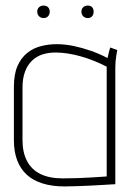

<svg xmlns="http://www.w3.org/2000/svg" viewBox="-20 -667 476 691"><path d="M137 -647Q127 -647 120.5 -641Q114 -635 114 -625Q114 -615 120.5 -608.5Q127 -602 137 -602Q147 -602 153 -608.5Q159 -615 159 -625Q159 -635 153 -641Q147 -647 137 -647ZM296 -647Q286 -647 279.5 -641Q273 -635 273 -625Q273 -615 279.5 -608.5Q286 -602 296 -602Q306 -602 311.5 -608.5Q317 -615 317 -625Q317 -635 311.5 -641Q306 -647 296 -647ZM402 -487 377 -496Q375 -492 372 -479.5Q369 -467 367 -458Q339 -473 307.5 -484Q276 -495 245 -501.5Q214 -508 184 -508Q155 -508 127.5 -501Q100 -494 78 -476.5Q56 -459 43 -429.5Q30 -400 30 -354V-162Q30 -122 41.5 -91Q53 -60 75.5 -39Q98 -18 132.5 -7Q167 4 213 4Q232 4 256.5 3Q281 2 305.5 1Q330 0 351 -1.5Q372 -3 384 -3.5Q396 -4 395 -4V-423Q395 -446 398.5 -466.5Q402 -487 402 -487ZM61 -163V-351Q61 -385 70 -409Q79 -433 95 -448.5Q111 -464 132.5 -471Q154 -478 180 -478Q201 -478 223.5 -474.5Q246 -471 269.5 -464.5Q293 -458 317 -448.5Q341 -439 364 -427V-32Q365 -32 350 -31Q335 -30 311.5 -28.5Q288 -27 260.5 -26Q233 -25 207 -25Q158 -25 126 -40.5Q94 -56 77.5 -87Q61 -118 61 -163Z"/></svg>

Font: Advent Pro ExtraLight
Style: Regular
Weight: 250
Version: Version 3.000